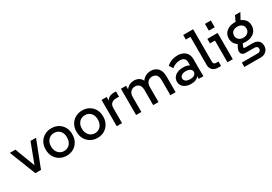

<svg xmlns="http://www.w3.org/2000/svg" viewBox="35 -1796 4334 3063"><g transform="rotate(-30 2202.5 -265.0)"><path d="M198 0 8 -484H110L269 -65H230L388 -484H490L302 0Z M775 10Q705 10 649 -22Q593 -54 561 -110Q529 -166 529 -239V-248Q529 -320 561 -375.5Q593 -431 649 -462.5Q705 -494 775 -494Q845 -494 900 -463Q955 -432 987 -376.5Q1019 -321 1019 -249V-239Q1019 -166 987 -110Q955 -54 900 -22Q845 10 775 10ZM775 -76Q818 -76 851 -97Q884 -118 902.5 -155Q921 -192 921 -239V-249Q921 -296 902.5 -331.5Q884 -367 851 -387Q818 -407 775 -407Q732 -407 699 -386.5Q666 -366 647 -330.5Q628 -295 628 -248V-239Q628 -192 647 -155Q666 -118 699 -97Q732 -76 775 -76Z M1343 10Q1273 10 1217 -22Q1161 -54 1129 -110Q1097 -166 1097 -239V-248Q1097 -320 1129 -375.5Q1161 -431 1217 -462.5Q1273 -494 1343 -494Q1413 -494 1468 -463Q1523 -432 1555 -376.5Q1587 -321 1587 -249V-239Q1587 -166 1555 -110Q1523 -54 1468 -22Q1413 10 1343 10ZM1343 -76Q1386 -76 1419 -97Q1452 -118 1470.5 -155Q1489 -192 1489 -239V-249Q1489 -296 1470.5 -331.5Q1452 -367 1419 -387Q1386 -407 1343 -407Q1300 -407 1267 -386.5Q1234 -366 1215 -330.5Q1196 -295 1196 -248V-239Q1196 -192 1215 -155Q1234 -118 1267 -97Q1300 -76 1343 -76Z M1697 0V-484H1792V-352L1779 -353Q1784 -405 1804 -434Q1824 -463 1855.5 -475Q1887 -487 1924 -487H1964V-390H1916Q1858 -390 1826.5 -362.5Q1795 -335 1795 -280V0Z M2054 0V-484H2148V-354L2122 -355Q2136 -410 2165 -440Q2194 -470 2228.5 -482Q2263 -494 2295 -494Q2357 -494 2399.5 -461.5Q2442 -429 2458 -363H2421Q2439 -415 2471 -443.5Q2503 -472 2539 -483Q2575 -494 2604 -494Q2683 -494 2732.5 -443.5Q2782 -393 2782 -291V0H2685V-277Q2685 -344 2656.5 -374Q2628 -404 2580 -404Q2532 -404 2499.5 -371.5Q2467 -339 2467 -278V0H2369V-277Q2369 -344 2340.5 -374Q2312 -404 2265 -404Q2217 -404 2184 -371.5Q2151 -339 2151 -278V0Z M3207 0V-173L3195 -207V-310Q3195 -360 3168.5 -383.5Q3142 -407 3091 -407Q3055 -407 3014.5 -392.5Q2974 -378 2943 -350L2898 -418Q2933 -453 2986 -473.5Q3039 -494 3096 -494Q3154 -494 3198 -473.5Q3242 -453 3267 -413Q3292 -373 3292 -313V-157Q3292 -118 3292.5 -79Q3293 -40 3295 0ZM3067 10Q2983 10 2933 -29.5Q2883 -69 2883 -133Q2883 -175 2906 -209Q2929 -243 2973 -263Q3017 -283 3079 -283Q3164 -283 3209.5 -245Q3255 -207 3255 -144H3232Q3232 -70 3191 -30Q3150 10 3067 10ZM3089 -63Q3138 -63 3167 -83Q3196 -103 3196 -137Q3196 -170 3167.5 -190Q3139 -210 3089 -210Q3040 -210 3010.5 -190Q2981 -170 2981 -137Q2981 -103 3010.5 -83Q3040 -63 3089 -63Z M3565 0Q3503 0 3465.5 -34.5Q3428 -69 3428 -129V-690L3472 -646H3343V-730H3526V-127Q3526 -108 3539 -95Q3552 -82 3571 -82H3619V0Z M3737 0V-444L3781 -400H3646V-484H3835V0ZM3732 -585V-710H3840V-585Z M3933 200V119H4224Q4254 119 4269.5 104.5Q4285 90 4285 65Q4285 41 4269.5 28Q4254 15 4224 15H4061Q4023 15 4002.5 -3.5Q3982 -22 3979.5 -50.5Q3977 -79 3991 -108L4038 -202L4121 -181L4079 -97Q4075 -90 4074.5 -82Q4074 -74 4079 -68Q4084 -62 4097 -62H4238Q4300 -62 4338.5 -30.5Q4377 1 4377 66Q4377 105 4359 135Q4341 165 4309 182.5Q4277 200 4234 200ZM4142 -431 4217 -592H4316L4229 -431ZM4155 -136Q4093 -136 4045.5 -158.5Q3998 -181 3971 -221Q3944 -261 3944 -313V-322Q3944 -372 3971 -411Q3998 -450 4045.5 -472Q4093 -494 4155 -494Q4217 -494 4264.5 -472.5Q4312 -451 4338.5 -412.5Q4365 -374 4365 -324V-313Q4365 -261 4338.5 -221Q4312 -181 4264.5 -158.5Q4217 -136 4155 -136ZM4155 -212Q4205 -212 4237 -240Q4269 -268 4269 -312V-319Q4269 -362 4237 -388Q4205 -414 4155 -414Q4104 -414 4072 -387.5Q4040 -361 4040 -318V-312Q4040 -268 4072 -240Q4104 -212 4155 -212Z"/></g></svg>

Font: SUSE Thin Medium
Style: Regular
Weight: 500
Version: Version 1.000